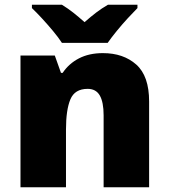

<svg xmlns="http://www.w3.org/2000/svg" viewBox="-20 -786 710 806"><path d="M412 -563Q498 -563 552 -515Q606 -467 606 -360V0H415V-302Q415 -357 399 -385Q383 -413 348 -413Q294 -413 275.5 -369Q257 -325 257 -242V0H66V-553H210L236 -480H243Q269 -519 311.5 -541Q354 -563 412 -563ZM240 -606Q225 -629 202.5 -656Q180 -683 156.5 -708.5Q133 -734 114 -752V-766H240Q266 -750 287.5 -733Q309 -716 335 -693Q361 -716 384 -733.5Q407 -751 433 -766H557V-752Q540 -735 516.5 -709.5Q493 -684 470.5 -656.5Q448 -629 432 -606Z"/></svg>

Font: Noto Sans Bengali UI Black
Style: Regular
Weight: 900
Designer: Jelle Bosma - Monotype Design Team
Foundry: Monotype Imaging Inc.
Version: Version 2.003; ttfautohint (v1.8.4.7-5d5b)